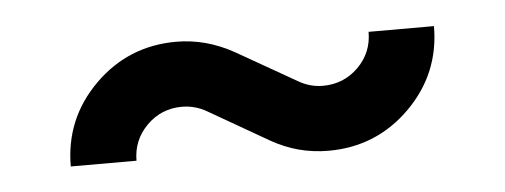

<svg xmlns="http://www.w3.org/2000/svg" viewBox="-28 -454 718 273"><g transform="rotate(-5 331.0 -317.5)"><path d="M350.1 -252.4 265.1 -301.3Q248.5 -311 229.5 -311Q200.2 -311 179.4 -290.3Q158.7 -269.5 158.7 -240.2H64.9Q64.9 -308.1 113 -356Q161.1 -403.8 229.5 -403.8Q272 -403.8 311.5 -381.8L397 -333Q413.6 -323.2 432.1 -323.2Q461.9 -323.2 482.7 -343.8Q503.4 -364.3 503.4 -394H596.7Q596.7 -326.2 548.6 -278.3Q500.5 -230.5 432.1 -230.5Q388.2 -230.5 350.1 -252.4Z"/></g></svg>

Font: Basically A Sans Serif Medium
Style: Regular
Weight: 500
Designer: Hyung-Suk Kim
Foundry: Mental Design
Version: 1.000